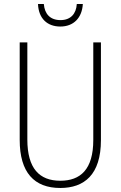

<svg xmlns="http://www.w3.org/2000/svg" viewBox="-20 -925 600 955"><path d="M392 -905H362C359 -856 331 -825 281 -825C230 -825 202 -855 198 -905H169C172 -832 216 -793 280 -793C346 -793 388 -836 392 -905ZM482 -228V-714H444V-229C444 -82 380 -26 280 -26C176 -26 116 -87 116 -231V-714H78V-229C78 -67 150 10 280 10C399 10 482 -56 482 -228Z"/></svg>

Font: Noto Sans Thai Looped Condensed ExtraLight
Style: Regular
Weight: 200
Width: 3
Designer: Sasikarn Vongin, Ben Mitchell
Foundry: The Fontpad Ltd
Version: Version 1.001